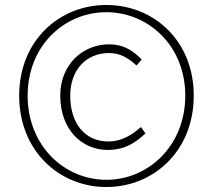

<svg xmlns="http://www.w3.org/2000/svg" viewBox="-20 -738 855 771"><path d="M407 13C597 13 758 -132 758 -354C758 -575 597 -718 407 -718C218 -718 57 -575 57 -354C57 -132 218 13 407 13ZM407 -16C238 -16 91 -153 91 -354C91 -554 238 -689 407 -689C576 -689 724 -554 724 -354C724 -153 576 -16 407 -16ZM412 -136C484 -136 524 -166 564 -202L546 -228C510 -196 469 -170 415 -170C322 -170 262 -241 262 -354C262 -458 327 -525 417 -525C462 -525 493 -507 528 -475L549 -499C514 -535 476 -560 418 -560C315 -560 222 -482 222 -354C222 -216 310 -136 412 -136Z"/></svg>

Font: Noto Sans CJK KR Thin
Style: Regular
Weight: 250
Designer: Ryoko NISHIZUKA (kana & ideographs); Paul D. Hunt (Latin, Greek & Cyrillic); Wenlong ZHANG (bopomofo); Sandoll Communica
Foundry: Adobe Systems Incorporated
Version: Version 1.002;PS 1.002;hotconv 1.0.82;makeotf.lib2.5.63406